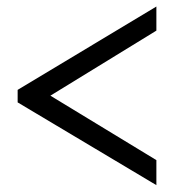

<svg xmlns="http://www.w3.org/2000/svg" viewBox="-20 -548 548 580"><path d="M33.3 -276.5 452.4 -528.3V-455.5L132.2 -259L452.4 -64.3V11.3L33.3 -238.7Z"/></svg>

Font: Raleway Thin
Style: Regular
Weight: 100
Designer: Matt McInerney, Pablo Impallari, Rodrigo Fuenzalida
Foundry: Matt McInerney, Pablo Impallari, Rodrigo Fuenzalida
Version: Version 4.026